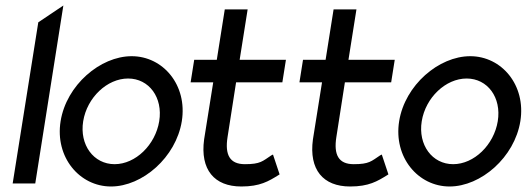

<svg xmlns="http://www.w3.org/2000/svg" viewBox="-20 -666 1912 697"><path d="M26 0H108L210 -646L119 -585Z M200 -226C179 -95 269 11 383 11C497 11 619 -95 640 -226C661 -357 572 -462 458 -462C344 -462 221 -357 200 -226ZM282 -226C296 -312 369 -381 445 -381C521 -381 572 -312 558 -226C544 -140 472 -70 396 -70C320 -70 268 -140 282 -226Z M672 -367H754L721 -160C706 -50 758 11 856 11C924 11 955 -8 992 -31L995 -33L971 -105L965 -102C933 -81 926 -70 869 -70C814 -70 796 -104 806 -168L837 -367H1005L1018 -449H850L879 -632H796L767 -449H685Z M1067 -367H1149L1116 -160C1101 -50 1153 11 1251 11C1319 11 1350 -8 1387 -31L1390 -33L1366 -105L1360 -102C1328 -81 1321 -70 1264 -70C1209 -70 1191 -104 1201 -168L1232 -367H1400L1413 -449H1245L1274 -632H1191L1162 -449H1080Z M1429 -226C1408 -95 1498 11 1612 11C1726 11 1848 -95 1869 -226C1890 -357 1801 -462 1687 -462C1573 -462 1450 -357 1429 -226ZM1511 -226C1525 -312 1598 -381 1674 -381C1750 -381 1801 -312 1787 -226C1773 -140 1701 -70 1625 -70C1549 -70 1497 -140 1511 -226Z"/></svg>

Font: Charger Sport
Style: SeBdNrwObl
Weight: 600
Designer: Jasper
Foundry: Cannot Into Space Fonts
Version: Version 1.1